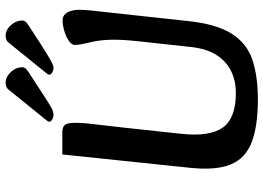

<svg xmlns="http://www.w3.org/2000/svg" viewBox="-150 -792 957 698"><g transform="rotate(-90 329.0 -442.5)"><path d="M317 16Q220 16 161.5 -6.5Q103 -29 81 -82Q59 -135 68 -226L117 -695H197Q217 -695 224.5 -685.5Q232 -676 232 -649Q232 -625 229.5 -601Q227 -577 223 -545Q219 -513 214 -466L192 -262Q181 -160 214.5 -112Q248 -64 341 -64Q384 -64 419.5 -81Q455 -98 478.5 -134.5Q502 -171 508 -230L529 -424Q535 -480 534 -517Q533 -554 528 -578.5Q523 -603 519 -619.5Q515 -636 515 -649Q515 -661 530.5 -671.5Q546 -682 567 -688Q588 -694 604 -694Q619 -694 627.5 -684.5Q636 -675 639.5 -661Q643 -647 643 -634Q643 -617 640 -586.5Q637 -556 633 -524L602 -238Q591 -135 556.5 -80Q522 -25 462.5 -4.5Q403 16 317 16ZM244 -756Q241 -752 238.5 -749Q236 -746 236 -743Q236 -736 244.5 -731.5Q253 -727 262 -727Q267 -727 276.5 -730Q286 -733 317 -753L409 -813Q419 -819 426.5 -825.5Q434 -832 434 -840Q434 -857 425.5 -870.5Q417 -884 404.5 -892.5Q392 -901 379 -901Q362 -901 354 -892ZM415 -756Q412 -752 409.5 -749Q407 -746 407 -743Q407 -736 415.5 -731.5Q424 -727 433 -727Q436 -727 442 -729Q448 -731 465.5 -741Q483 -751 519 -774L579 -813Q589 -819 596.5 -825.5Q604 -832 604 -840Q604 -857 595.5 -870.5Q587 -884 575 -892.5Q563 -901 550 -901Q533 -901 525 -892Z"/></g></svg>

Font: Alkatra
Style: Regular
Weight: 400
Designer: Suman Bhandary
Version: Version 1.100;gftools[0.9.22]